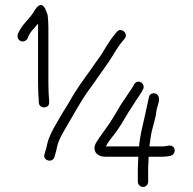

<svg xmlns="http://www.w3.org/2000/svg" viewBox="-20 -704 764 762"><path d="M196 -80 199 -91C201.7 -99 204.3 -109.7 207 -123C213.4 -150.1 227.3 -173 240 -195C273.6 -251 306.3 -314 346 -365C366.8 -395.4 393.2 -431.7 412.5 -460C430.4 -486.3 445.4 -516.8 466 -540L475 -551C491.3 -570.5 460.4 -597.7 444 -578L435 -567C428.3 -559 423 -552 419 -546C411.8 -533.4 400.5 -519 393 -505C375.6 -475.2 361.3 -459.4 341 -429C310.8 -386.7 281.5 -348.1 256 -301C238.5 -272.3 220.8 -244.7 205 -216C190.1 -191.2 173.9 -161.6 167 -131C165 -119.7 162.7 -110.7 160 -104L157 -93C147.5 -67.7 186.7 -55.1 196 -80ZM548 38C559.1 38 568 28.4 568 17V-38C568 -42.7 568.3 -49.7 569 -59C569 -67 569.3 -74.7 570 -82H628C636.5 -82 649.5 -84.1 658 -86C674 -90 679.9 -114.3 664.5 -123.5C653.4 -130.2 641.3 -123 628 -123H573C574.8 -140.9 577.8 -158.8 581 -177C587.3 -205.4 598 -234.6 601 -265C603.6 -283 617.7 -307.6 607.5 -324.5C598.4 -339.7 573.2 -335.7 571 -318C565.8 -294.7 561.8 -274 556 -249C547.6 -209.6 535.5 -167.9 532 -123H400C408.7 -140.5 426 -161.4 439 -178C452.2 -195.6 469.2 -223.3 479.5 -241.5C491.9 -263.4 508.6 -286.3 521 -307C530.8 -321.6 540.2 -334.5 548 -350C553.9 -361.8 547 -373.5 539 -377.5C522.6 -385.7 512.1 -371.9 508 -361C496.8 -344.1 486.2 -327.4 474 -310C455.7 -284.9 444.5 -261.1 427 -234C407 -200 378.9 -168.1 360 -135C345 -105 365.3 -82 397 -82H529C528.3 -75.3 528 -68.3 528 -61C527.3 -51 527 -43.3 527 -38V17C527 28.4 536.9 38 548 38ZM134 -306V-296C137.3 -269.8 177.9 -272.6 175 -299V-308C172.9 -327 172 -356.7 172 -381V-598C172 -612 171 -627.7 169 -645L163 -661C159.7 -671 154.7 -678.2 148 -682.5C135.1 -690.9 120.5 -668.8 114 -657C102 -636 76 -613.1 64 -593C57.4 -582.6 44.1 -565.4 52 -550.5C61.1 -533.5 84.2 -537.5 90 -553C97.8 -576.3 115.7 -591.7 131 -610V-381C131 -356.1 131.8 -325.5 134 -306Z"/></svg>

Font: HoneyBee
Style: SeLit
Weight: 300
Foundry: Cannot Into Space Fonts
Version: Version 0.89